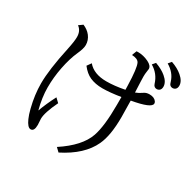

<svg xmlns="http://www.w3.org/2000/svg" viewBox="-205 -1077 1369 1371"><g transform="rotate(30 480.0 -391.0)"><path d="M337.4 -579.1Q387.7 -519 491.2 -519Q558.1 -519 640.1 -535.2Q639.6 -546.9 639.2 -568.4Q635.3 -713.4 617.2 -747.6Q604 -772 556.2 -773.9L571.3 -813Q580.1 -813.5 585.4 -813.5Q628.4 -813.5 671.9 -792.5Q710.4 -773.4 710.4 -747.1Q710.4 -739.3 707 -721.2Q704.1 -703.6 704.1 -681.6Q704.1 -669.9 705.1 -642.6Q708 -572.3 709 -552.2Q736.8 -562.5 761.2 -580.1Q779.3 -593.3 805.7 -593.3Q845.7 -593.3 862.8 -569.3Q868.2 -561.5 868.2 -553.2Q868.2 -514.6 711.4 -487.3V-477.1Q713.4 -379.4 713.4 -351.6Q713.4 -200.7 674.3 -116.7Q616.7 7.8 450.2 91.8L420.4 63Q572.3 -36.6 610.8 -147.9Q641.1 -235.4 641.1 -413.1V-476.1Q551.3 -461.9 491.7 -461.9Q433.1 -461.9 388.7 -481.4Q347.7 -499.5 313 -544.9ZM272 -211.9Q220.7 -105.5 220.7 -54.2Q220.7 -49.8 221.7 -39.1Q223.6 -20 223.6 -4.4Q223.6 47.9 194.3 47.9Q168.9 47.9 144.5 -7.3Q131.3 -36.6 120.6 -80.1Q95.2 -180.7 95.2 -274.4Q95.2 -387.2 137.2 -582Q152.3 -652.8 152.3 -688Q152.3 -739.3 116.2 -765.1L148.4 -788.1Q187.5 -771.5 210.4 -742.2Q235.4 -709.5 235.4 -669.4Q235.4 -640.6 211.9 -588.9Q184.6 -528.3 167 -439.9Q150.4 -356 150.4 -272.5Q150.4 -190.4 175.3 -96.2Q200.7 -166 240.2 -242.2ZM733.4 -811Q788.1 -791.5 822.8 -762.2Q864.3 -727.1 864.3 -689.5Q864.3 -668 851.1 -657.7Q841.8 -650.9 831.1 -650.9Q807.1 -650.9 799.3 -675.8Q776.9 -748.5 712.4 -786.1ZM828.1 -874Q882.8 -855 917.5 -825.2Q959 -790 959 -752.4Q959 -731.4 945.8 -720.7Q936.5 -713.9 925.8 -713.9Q905.3 -713.9 897 -731Q895.5 -733.9 891.1 -748Q871.6 -811.5 807.1 -849.1Z"/></g></svg>

Font: BIZ UDPMincho
Style: Regular
Weight: 400
Designer: TypeBank Co., Ltd.
Foundry: Morisawa Inc.
Version: Version 1.06